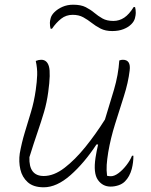

<svg xmlns="http://www.w3.org/2000/svg" viewBox="-20 -785 640 816"><path d="M132 -526Q144 -531 155 -531Q180 -531 188 -502.5Q196 -474 185 -394Q179 -349 167 -308.5Q155 -268 139.5 -223Q124 -178 105 -117Q102 -37 166 -37Q209 -37 254 -71.5Q299 -106 343 -160.5Q387 -215 426 -277Q446 -341 464.5 -404Q483 -467 487 -528Q495 -531 502 -531Q537 -531 531 -485Q525 -434 506.5 -376Q488 -318 469 -257.5Q450 -197 440 -138Q435 -107 433.5 -84.5Q432 -62 435 -38Q443 -36 451 -36Q466 -36 483.5 -49Q501 -62 517 -82.5Q533 -103 541 -123H547Q547 -94 540 -67Q531 -34 511 -14Q500 -3 483.5 2.5Q467 8 450 8Q416 8 396 -20.5Q376 -49 386 -115Q390 -141 397 -171H390Q338 -92 279.5 -40.5Q221 11 166 11Q122 11 98 -10.5Q74 -32 66.5 -65Q59 -98 64 -133Q72 -178 85 -221Q98 -264 111.5 -308.5Q125 -353 132 -403Q137 -438 138 -466Q139 -494 132 -526ZM462 -696Q487 -696 508 -710Q529 -724 548 -755H554Q557 -745 557 -730Q557 -721 553.5 -707.5Q550 -694 538 -682Q525 -669 504.5 -661Q484 -653 457 -653Q428 -653 407.5 -663.5Q387 -674 370 -687.5Q353 -701 334 -711.5Q315 -722 289 -722Q261 -722 240 -705.5Q219 -689 201 -663H195Q192 -674 192 -688Q192 -696 195.5 -708.5Q199 -721 211 -733Q225 -747 245.5 -756Q266 -765 291 -765Q324 -765 344.5 -754.5Q365 -744 381 -730.5Q397 -717 415.5 -706.5Q434 -696 462 -696Z"/></svg>

Font: Recursive Mn Csl St Lt
Style: Italic
Weight: 300
Italic angle: -15°
Monospace: yes
Version: Version 1.079;hotconv 1.0.112;makeotfexe 2.5.65598; ttfautoh